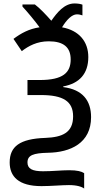

<svg xmlns="http://www.w3.org/2000/svg" viewBox="-20 -877 603 1111"><path d="M467 214V125C452 115 427 108 380 108C336 108 284 114 229 114C166 114 139 99 139 63C139 21 173 9 257 7C388 5 507 -49 507 -199C507 -295 458 -359 346 -373V-377C439 -394 491 -450 491 -547C491 -636 438 -701 339 -719C365 -762 396 -794 425 -794C436 -794 450 -791 457 -788V-850C447 -854 431 -857 411 -857C352 -857 310 -804 277 -757C245 -793 210 -830 182 -851H110V-839C138 -809 182 -756 209 -719C147 -710 101 -684 58 -652L106 -581C145 -611 194 -638 262 -638C347 -638 389 -604 389 -533C389 -457 345 -414 210 -414H139V-327H217C345 -327 403 -291 403 -204C403 -109 341 -83 242 -79C94 -74 36 -29 36 63C36 144 87 200 220 200C276 200 337 194 379 194C426 194 454 204 467 214Z"/></svg>

Font: Noto Sans Mono SemiCondensed Medium
Style: Regular
Weight: 500
Width: 4
Designer: Monotype Design Team
Foundry: Monotype Imaging Inc.
Version: Version 2.014